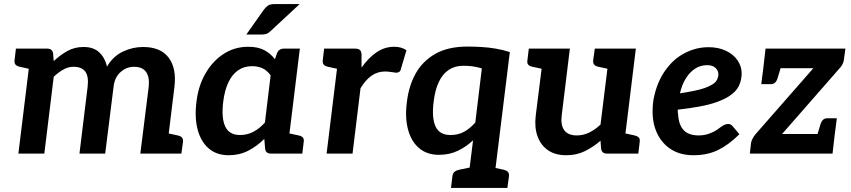

<svg xmlns="http://www.w3.org/2000/svg" viewBox="-20 -752 4167 940"><path d="M70 0 133 -514H211Q236 -514 240 -491L243 -453Q274 -482 309.5 -502Q345 -522 389 -522Q438 -522 466 -495.5Q494 -469 504 -426Q533 -476 581 -499Q629 -522 680 -522Q766 -522 805.5 -470Q845 -418 834 -327L794 0H667L708 -327Q713 -375 695 -400Q677 -425 636 -425Q599 -425 570 -399Q541 -373 536 -327L495 0H369L409 -327Q415 -378 397.5 -401.5Q380 -425 340 -425Q314 -425 290 -411.5Q266 -398 243 -376L197 0ZM158 -514 132 -413 77 -425Q63 -428 56.5 -435Q50 -442 51 -456L58 -514ZM769 0 794 -101 850 -89Q864 -86 870.5 -79Q877 -72 876 -58L868 0Z M1100 8Q1040 8 1001.5 -25.5Q963 -59 947.5 -118Q932 -177 942 -255Q951 -331 985.5 -391.5Q1020 -452 1074 -487.5Q1128 -523 1196 -523Q1242 -523 1273 -507Q1304 -491 1326 -462L1336 -491Q1345 -514 1370 -514H1448L1385 0H1307Q1281 0 1278 -23L1274 -72Q1238 -36 1195 -14Q1152 8 1100 8ZM1155 -91Q1191 -91 1221 -107Q1251 -123 1277 -152L1305 -383Q1287 -408 1264.5 -418Q1242 -428 1214 -428Q1175 -428 1146 -408Q1117 -388 1098.5 -349.5Q1080 -311 1073 -255Q1063 -175 1082.5 -133Q1102 -91 1155 -91ZM1361 0 1386 -101 1442 -89Q1456 -86 1462.5 -79Q1469 -72 1467 -58L1460 0ZM1324 -732H1447L1306 -601Q1296 -591 1286.5 -587Q1277 -583 1262 -583H1186L1272 -705Q1282 -718 1292.5 -725Q1303 -732 1324 -732Z M1579 0 1642 -514H1717Q1736 -514 1743 -506.5Q1750 -499 1750 -482V-421Q1784 -469 1823.5 -496Q1863 -523 1910 -523Q1929 -523 1944 -518.5Q1959 -514 1970 -506L1942 -412Q1940 -403 1933.5 -399.5Q1927 -396 1920 -396Q1915 -396 1897.5 -399Q1880 -402 1866 -402Q1828 -402 1798.5 -381Q1769 -360 1745 -320L1706 0ZM1667 -514 1641 -413 1586 -425Q1572 -428 1565.5 -435Q1559 -442 1560 -456L1567 -514Z M2267 168 2296 -65Q2262 -33 2221 -13.5Q2180 6 2129 6Q2070 6 2031.5 -27Q1993 -60 1977.5 -118.5Q1962 -177 1972 -252Q1981 -331 2015 -392Q2049 -453 2111.5 -488.5Q2174 -524 2269 -524Q2300 -524 2335.5 -522Q2371 -520 2407 -514Q2443 -508 2476 -497L2394 168ZM2185 -91Q2223 -91 2251.5 -106.5Q2280 -122 2307 -152L2339 -417Q2312 -425 2292 -427.5Q2272 -430 2248 -430Q2207 -430 2177 -410Q2147 -390 2128.5 -351Q2110 -312 2103 -254Q2093 -174 2112.5 -132.5Q2132 -91 2185 -91ZM2188 168 2195 110Q2197 96 2205.5 89Q2214 82 2228 79L2286 67L2287 168ZM2365 168 2390 67 2446 79Q2459 82 2466 89Q2473 96 2472 110L2464 168Z M2753 8Q2697 8 2661.5 -17.5Q2626 -43 2611 -86.5Q2596 -130 2603 -187L2644 -514H2770L2730 -187Q2724 -140 2742.5 -114.5Q2761 -89 2804 -89Q2836 -89 2864.5 -103Q2893 -117 2920 -142L2966 -514H3093L3030 0H2952Q2927 0 2923 -23L2920 -63Q2884 -32 2843.5 -12Q2803 8 2753 8ZM3006 0 3031 -101 3087 -89Q3100 -86 3107 -79Q3114 -72 3112 -58L3105 0ZM2668 -514 2643 -413 2587 -425Q2573 -428 2566.5 -435Q2560 -442 2562 -456L2569 -514ZM2991 -514 2966 -413 2910 -425Q2896 -428 2889.5 -435Q2883 -442 2884 -456L2892 -514Z M3375 8Q3313 8 3268.5 -19Q3224 -46 3199.5 -94.5Q3175 -143 3175 -206Q3175 -226 3177 -246.5Q3179 -267 3184 -286Q3193 -325 3209.5 -360Q3226 -395 3250 -424Q3262 -439 3275.5 -452Q3289 -465 3304 -475Q3334 -496 3371 -508.5Q3408 -521 3449 -521Q3497 -521 3534 -503.5Q3571 -486 3591 -456.5Q3611 -427 3611 -394Q3611 -360 3597.5 -331.5Q3584 -303 3548 -280Q3524 -265 3489.5 -252.5Q3455 -240 3407.5 -231Q3360 -222 3298 -215Q3298 -209 3298.5 -201.5Q3299 -194 3300 -191Q3303 -140 3327.5 -114.5Q3352 -89 3400 -89Q3428 -89 3451.5 -97.5Q3475 -106 3491 -117Q3499 -123 3508 -129.5Q3517 -136 3526 -140.5Q3535 -145 3545 -145Q3558 -145 3567 -134L3600 -95Q3548 -43 3495.5 -17.5Q3443 8 3375 8ZM3309 -295Q3347 -301 3376.5 -307Q3406 -313 3427 -320Q3448 -327 3463 -336Q3482 -346 3489.5 -360Q3497 -374 3497 -389Q3497 -406 3483 -419.5Q3469 -433 3442 -433Q3409 -433 3382.5 -415.5Q3356 -398 3337 -367Q3318 -336 3309 -295Z M3651 0 3657 -52Q3658 -61 3664 -72.5Q3670 -84 3679 -95L3962 -418H3717L3728 -514H4119L4112 -462Q4111 -449 4104.5 -437Q4098 -425 4089 -416L3809 -96H4067L4056 0ZM3808 -440 3787 -369Q3783 -356 3775 -348Q3767 -340 3753 -340H3707L3717 -418ZM3976 -73 3997 -144Q4001 -157 4009 -165Q4017 -173 4031 -173H4077L4067 -95Z"/></svg>

Font: Aleo
Style: Bold Italic
Weight: 700
Italic angle: -7°
Version: Version 2.001;gftools[0.9.29]